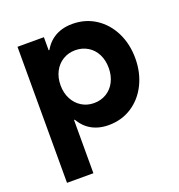

<svg xmlns="http://www.w3.org/2000/svg" viewBox="-132 -628 883 948"><g transform="rotate(-20 310.0 -153.5)"><path d="M59.1 -503.9H197.8V-385.7L175.8 -252L197.8 -101.6V210.9H59.1ZM213.4 -68.8H151.9V-435.1H213.4L163.6 -252Q163.6 -340.8 185.5 -400.1Q207.5 -459.5 249.5 -488.5Q291.5 -517.6 351.1 -517.6Q419.4 -517.6 472.9 -482.9Q526.3 -448.2 556.4 -387.7Q586.4 -327.1 586.4 -252Q586.4 -177.2 556.4 -116.5Q526.4 -55.7 472.9 -21Q419.4 13.7 351.1 13.7Q291.5 13.7 249.5 -15.6Q207.5 -44.9 185.5 -104Q163.6 -163.1 163.6 -252ZM446.8 -252Q446.8 -292.5 430.9 -324Q415 -355.5 386 -373Q356.9 -390.6 320.2 -390.6Q284.3 -390.6 255.4 -373Q226.6 -355.5 210.2 -324Q193.8 -292.5 193.8 -252Q193.8 -211.9 210.2 -180.4Q226.6 -148.9 255.4 -131.1Q284.3 -113.3 320.2 -113.3Q356.9 -113.3 386 -131.1Q415 -148.9 430.9 -180.6Q446.8 -212.3 446.8 -252Z"/></g></svg>

Font: Wanted Sans Variable
Style: Regular
Weight: 400
Designer: Original Design by Kil Hyung-jin and Kang Hanbin, Wanted Lab, Inc; Hangeul from Source Han Sans by Jang Soo-young and Ka
Foundry: Wanted Lab, Inc.
Version: Version 1.003;Glyphs 3.2 (3227)